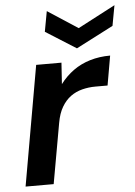

<svg xmlns="http://www.w3.org/2000/svg" viewBox="-53 -777 573 817"><g transform="rotate(-5 233.5 -368.0)"><path d="M23 0 113 -512H221L215 -421Q240 -454 272 -477Q304 -500 344 -512Q384 -524 430 -524L408 -398H356Q327 -398 299.5 -391Q272 -384 250 -368Q228 -352 212 -325Q196 -298 189 -258L143 0ZM467 -736 451 -649 292 -567 162 -649 178 -736 307 -652Z"/></g></svg>

Font: DM Sans 12pt SemiBold
Style: Italic
Weight: 600
Italic angle: -10°
Version: Version 4.004;gftools[0.9.30]